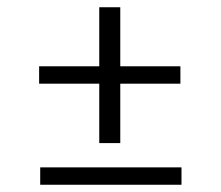

<svg xmlns="http://www.w3.org/2000/svg" viewBox="-20 -508 609 530"><path d="M254 -113V-277H88V-325H254V-488H312V-325H478V-277H312V-113ZM91 2V-46H481V2Z"/></svg>

Font: Grenze Gotisch Light
Style: Regular
Weight: 300
Designer: Renata Polastri
Foundry: Omnibus-Type
Version: Version 1.001